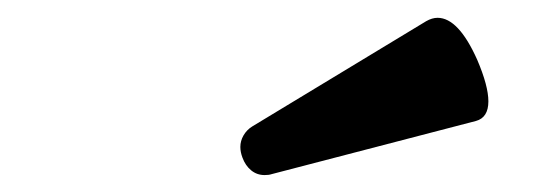

<svg xmlns="http://www.w3.org/2000/svg" viewBox="-20 -704 640 220"><path d="M481.4 -683.6Q505.4 -683.6 526.9 -635.3Q539.6 -605.5 539.6 -587.9Q539.6 -569.3 525.4 -565.4L291 -504.4Q288.1 -503.4 283.2 -503.4Q274.4 -503.4 267.8 -508.8Q261.2 -514.2 257.8 -523.4Q255.4 -529.8 255.4 -535.6Q255.4 -542.5 259 -548.8Q262.7 -555.2 269 -559.1L468.3 -679.7Q475.1 -683.6 481.4 -683.6Z"/></svg>

Font: Courier Prime
Style: Bold Italic
Weight: 700
Italic angle: -10°
Designer: Alan Dague-Greene
Foundry: Quote-Unquote Apps
Version: Version 3.018